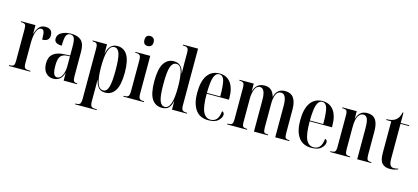

<svg xmlns="http://www.w3.org/2000/svg" viewBox="-73 -1375 4842 2222"><g transform="rotate(15 2348.5 -264.5)"><path d="M19 0H275V-10H264Q221 -10 208 -23Q195 -36 195 -79V-310Q195 -413 216 -463Q237 -513 270 -513Q295 -513 303.5 -487.5Q312 -462 312 -394Q397 -394 397 -467Q397 -547 311 -547Q263 -547 236.5 -515.5Q210 -484 196 -432H194V-536H21V-526H24Q62 -526 73 -513.5Q84 -501 84 -459V-79Q84 -36 72 -23Q60 -10 21 -10H19Z M551 10Q644 10 673 -90H675V0H835V-10H832Q803 -10 793 -24Q783 -38 783 -85V-375Q783 -469 742 -508Q701 -547 621 -547Q552 -547 505.5 -520.5Q459 -494 459 -445Q459 -385 549 -385Q549 -471 563 -504Q577 -537 612 -537Q646 -537 659.5 -508.5Q673 -480 673 -406V-300L607 -297Q426 -290 426 -143Q426 -67 462 -28.5Q498 10 551 10ZM591 -16Q564 -16 550.5 -45Q537 -74 537 -145Q537 -216 558 -250Q579 -284 633 -288L673 -290V-173Q673 -108 650.5 -62Q628 -16 591 -16Z M874 231H1132V221H1114Q1078 221 1065 206.5Q1052 192 1052 143V32Q1052 -4 1052 -38.5Q1052 -73 1051 -108H1053Q1067 -50 1094 -20Q1121 10 1174 10Q1251 10 1293 -58Q1335 -126 1335 -272Q1335 -415 1293.5 -481.5Q1252 -548 1175 -548Q1077 -548 1053 -428H1051V-536H879V-526H886Q914 -526 928 -515Q942 -504 942 -460V143Q942 192 929.5 206.5Q917 221 879 221H874ZM1145 -9Q1095 -9 1073.5 -76.5Q1052 -144 1052 -268Q1052 -527 1143 -527Q1187 -527 1206 -469Q1225 -411 1225 -268Q1225 -131 1207 -70Q1189 -9 1145 -9Z M1510 -638Q1533 -638 1549.5 -652Q1566 -666 1566 -698Q1566 -730 1549.5 -744Q1533 -758 1510 -758Q1456 -758 1456 -698Q1456 -638 1510 -638ZM1390 0H1637V-10H1627Q1595 -10 1582 -23.5Q1569 -37 1569 -83V-536H1392V-526H1404Q1434 -526 1447 -512.5Q1460 -499 1460 -454V-84Q1460 -38 1447 -24Q1434 -10 1402 -10H1390Z M1852 10Q1907 10 1933.5 -18Q1960 -46 1971 -101H1973V0H2151V-10H2143Q2109 -10 2095.5 -24Q2082 -38 2082 -84V-760H1901V-750H1908Q1941 -750 1956.5 -738.5Q1972 -727 1972 -680V-570Q1972 -542 1972.5 -510.5Q1973 -479 1974 -433H1972Q1950 -547 1851 -547Q1777 -547 1733.5 -481.5Q1690 -416 1690 -267Q1690 -118 1732.5 -54Q1775 10 1852 10ZM1883 -9Q1840 -9 1820 -64.5Q1800 -120 1800 -264Q1800 -412 1821 -468.5Q1842 -525 1886 -525Q1935 -525 1954 -458.5Q1973 -392 1973 -265Q1973 -9 1883 -9Z M2408 10Q2491 10 2528 -26Q2565 -62 2565 -97Q2565 -125 2538 -133Q2531 -62 2504 -32.5Q2477 -3 2433 -3Q2373 -3 2343 -65.5Q2313 -128 2313 -282H2580V-301Q2580 -419 2532.5 -483Q2485 -547 2398 -547Q2306 -547 2255 -476Q2204 -405 2204 -264Q2204 -134 2255.5 -62Q2307 10 2408 10ZM2313 -292Q2315 -428 2335 -482.5Q2355 -537 2398 -537Q2441 -537 2457 -482Q2473 -427 2473 -292Z M2634 0H2872V-10H2870Q2833 -10 2821.5 -22Q2810 -34 2810 -80V-353Q2810 -421 2830 -469Q2850 -517 2890 -517Q2955 -517 2955 -377V0H3122V-10H3118Q3084 -10 3074 -22Q3064 -34 3064 -82V-366Q3064 -431 3082.5 -474Q3101 -517 3143 -517Q3210 -517 3210 -377V0H3378V-10H3376Q3342 -10 3331 -22Q3320 -34 3320 -80V-360Q3320 -547 3186 -547Q3084 -547 3062 -446H3060Q3032 -547 2940 -547Q2886 -547 2855 -520Q2824 -493 2811 -446H2809V-536H2639V-526H2642Q2676 -526 2688.5 -513.5Q2701 -501 2701 -453V-82Q2701 -34 2688 -22Q2675 -10 2639 -10H2634Z M3642 10Q3725 10 3762 -26Q3799 -62 3799 -97Q3799 -125 3772 -133Q3765 -62 3738 -32.5Q3711 -3 3667 -3Q3607 -3 3577 -65.5Q3547 -128 3547 -282H3814V-301Q3814 -419 3766.5 -483Q3719 -547 3632 -547Q3540 -547 3489 -476Q3438 -405 3438 -264Q3438 -134 3489.5 -62Q3541 10 3642 10ZM3547 -292Q3549 -428 3569 -482.5Q3589 -537 3632 -537Q3675 -537 3691 -482Q3707 -427 3707 -292Z M3868 0H4106V-10H4102Q4066 -10 4055 -23Q4044 -36 4044 -79V-344Q4044 -435 4067.5 -476.5Q4091 -518 4128 -518Q4163 -518 4177.5 -483.5Q4192 -449 4192 -372V0H4360V-10H4356Q4322 -10 4311.5 -24Q4301 -38 4301 -82V-359Q4301 -457 4268.5 -502Q4236 -547 4169 -547Q4116 -547 4086.5 -519.5Q4057 -492 4045 -447H4043V-536H3871V-526H3876Q3912 -526 3923.5 -513.5Q3935 -501 3935 -458V-81Q3935 -37 3923 -23.5Q3911 -10 3873 -10H3868Z M4582 10Q4616 10 4641 3.5Q4666 -3 4680 -9V-19Q4653 -10 4628 -10Q4598 -10 4584 -32.5Q4570 -55 4570 -111V-526H4672V-536H4570V-659H4560Q4546 -590 4504 -562Q4466 -536 4399 -536V-526H4459V-146Q4459 -58 4491 -24Q4523 10 4582 10Z"/></g></svg>

Font: Noto Serif Display Condensed Semi
Style: Regular
Weight: 600
Width: 3
Designer: Monotype Design Team
Foundry: Monotype Imaging Inc.
Version: Version 1.900